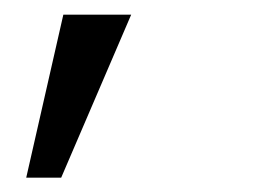

<svg xmlns="http://www.w3.org/2000/svg" viewBox="-20 -123 391 268"><path d="M16.6 125 68.4 -102.5H163.1L65.4 125Z"/></svg>

Font: Lohit Devanagari
Style: Regular
Weight: 400
Version: 2.95.4